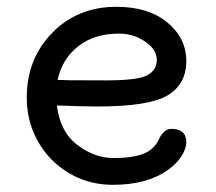

<svg xmlns="http://www.w3.org/2000/svg" viewBox="-20 -525 623 553"><path d="M146 -294.9 179.7 -293.9Q196.3 -293.5 286.1 -293.5Q376 -293.5 403.8 -308.1Q431.6 -322.8 431.6 -352.5Q431.6 -382.3 397.9 -405.3Q364.3 -428.2 323.2 -428.2Q251.5 -428.2 205.1 -391.6Q158.7 -355 146 -294.9ZM473.6 -153.8Q516.6 -153.8 516.6 -115.2Q516.6 -97.7 503.2 -75.9Q489.7 -54.2 463.9 -35.6Q403.3 7.3 305.4 7.3Q207.5 7.3 135.7 -58.6Q100.1 -91.3 78.6 -139.2Q57.1 -187 57.1 -244.1Q57.1 -355.5 130.4 -430.4Q203.6 -505.4 314.9 -505.4Q407.7 -505.4 462.2 -460.2Q516.6 -415 516.6 -349.1Q516.6 -283.2 463.4 -250.7Q410.2 -218.3 261.2 -218.3Q221.7 -218.3 144 -221.2Q152.8 -145.5 202.6 -107.7Q252.4 -69.8 306.6 -69.8Q360.8 -69.8 392.3 -81.8Q423.8 -93.8 437.7 -123.8Q451.7 -153.8 473.6 -153.8Z"/></svg>

Font: Oldenburg
Style: Regular
Weight: 400
Designer: Nicole Fally
Foundry: Nicole Fally
Version: Version 1.001